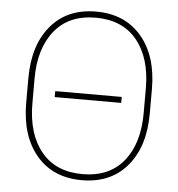

<svg xmlns="http://www.w3.org/2000/svg" viewBox="-52 -770 771 830"><g transform="rotate(5 333.0 -355.5)"><path d="M574.7 -409.7Q574.7 -540.5 512 -617.7Q449.2 -694.8 333 -694.8Q216.8 -694.8 154.3 -617.7Q91.8 -540.5 91.8 -409.7V-302.2Q91.8 -170.4 154.5 -93.3Q217.3 -16.1 333.5 -16.1Q449.7 -16.1 512.2 -93Q574.7 -169.9 574.7 -302.2ZM601.1 -302.2Q601.1 -158.2 529.5 -74Q458 10.3 333 10.3Q208 10.3 136.5 -74Q64.9 -158.2 64.9 -302.2V-408.7Q64.9 -552.2 136 -636.7Q207 -721.2 332 -721.2Q457 -721.2 529.1 -636.7Q601.1 -552.2 601.1 -408.7ZM474.1 -337.4H185.5V-363.3H474.1Z"/></g></svg>

Font: Roboto-Thin
Style: Regular
Weight: 250
Designer: Google
Version: Version 1.100141; 2013; ttfautohint (v0.94.14-c901) -l 8 -r 